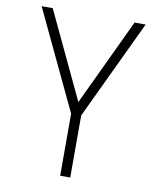

<svg xmlns="http://www.w3.org/2000/svg" viewBox="-88 -869 776 938"><g transform="rotate(10 300.0 -400.0)"><path d="M275 0V-308L42 -800H97L300 -370L503 -800H558L325 -308V0Z"/></g></svg>

Font: Victor Mono Thin
Style: Regular
Weight: 100
Monospace: yes
Designer: Rune Bjørnerås
Version: Version 1.561;gftools[0.9.30]